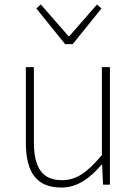

<svg xmlns="http://www.w3.org/2000/svg" viewBox="-20 -828 617 861"><path d="M255 13C328 13 383 -29 436 -90H438L442 0H473V-527H437V-133C372 -55 323 -20 258 -20C169 -20 132 -76 132 -192V-527H96V-188C96 -51 147 13 255 13ZM272 -630H306L435 -790L415 -808L291 -666H287L163 -808L143 -790Z"/></svg>

Font: Noto Sans CJK Thin
Style: Regular
Weight: 100
Designer: Ryoko NISHIZUKA (kana & ideographs); Paul D. Hunt (Latin, Greek & Cyrillic); Wenlong ZHANG (bopomofo); Sandoll Communica
Foundry: Adobe Systems Incorporated
Version: Version 1.000;PS 1;hotconv 1.0.78;makeotf.lib2.5.61930